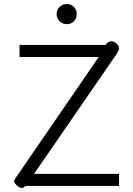

<svg xmlns="http://www.w3.org/2000/svg" viewBox="-20 -923 661 953"><path d="M88 10Q73 10 55 -12Q50 -19 50 -23Q50 -28 54 -34.5Q58 -41 64 -49L470 -640H77V-700H504L513 -710Q521 -718 533 -718Q545 -718 556 -709Q571 -697 571 -684Q571 -674 558 -654L149 -60H571V0H107L98 7Q94 10 88 10ZM261 -853Q261 -874 275.5 -888.5Q290 -903 312 -903Q333 -903 347 -888.5Q361 -874 361 -853Q361 -832 347 -817.5Q333 -803 312 -803Q290 -803 275.5 -818Q261 -833 261 -853Z"/></svg>

Font: Niramit Light
Style: Regular
Weight: 300
Designer: Katatrad Aksorn Co.,Ltd.
Foundry: Cadson Demak Co.,Ltd.
Version: Version 1.000; ttfautohint (v1.6)